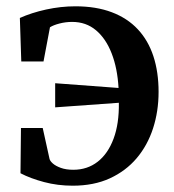

<svg xmlns="http://www.w3.org/2000/svg" viewBox="-20 -577 552 609"><path d="M210.5 12Q163 12 119.8 0.5Q76.5 -11 45 -27.5L46.5 -171H115.5L137 -73.5Q138.5 -66.5 147.5 -58.5Q156.5 -50.5 173 -44.5Q189.5 -38.5 212.5 -38.5Q257 -38.5 289.8 -64Q322.5 -89.5 340.2 -137Q358 -184.5 357 -251L155 -236.5V-313L356 -298Q352.5 -360.5 334.2 -407.5Q316 -454.5 284.5 -481Q253 -507.5 209 -507.5Q188.5 -507.5 169 -502.5Q149.5 -497.5 138.5 -490.5L118 -382H47.5L43 -520Q79.5 -536.5 126.2 -546.8Q173 -557 219 -557Q285 -557 334.5 -538.2Q384 -519.5 417 -484.2Q450 -449 466.5 -398.8Q483 -348.5 483 -285.5Q483 -224 465.5 -170Q448 -116 413.5 -75.2Q379 -34.5 328.2 -11.2Q277.5 12 210.5 12Z"/></svg>

Font: Merriweather 48pt SemiBold
Style: Regular
Weight: 600
Version: Version 2.100